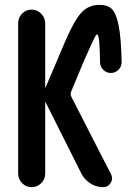

<svg xmlns="http://www.w3.org/2000/svg" viewBox="-20 -770 540 790"><path d="M54.7 -55.7V-673.8Q54.7 -697.3 70.8 -713.9Q86.9 -730.5 109.9 -730.5Q132.8 -730.5 149.4 -713.9Q166 -697.3 166 -673.8V-411.1Q166 -410.2 167 -410.2Q168 -410.2 168 -411.1L249 -601.6Q287.1 -689.5 316.4 -719.7Q345.7 -750 389.6 -750Q422.9 -750 440.4 -732.9Q458 -715.8 468.3 -664.6Q478.5 -613.3 480.5 -513.7Q480.5 -496.1 467.3 -482.9Q454.1 -469.7 436 -469.7Q418 -469.7 404.8 -482.9Q391.6 -496.1 391.6 -513.7Q390.6 -627.9 379.9 -627.9Q377 -627.9 375 -625.5Q373 -623 367.2 -611.3Q361.3 -599.6 351.6 -578.1Q341.8 -556.6 324.2 -516.6L272.5 -392.6Q268.6 -382.8 273.4 -372.1L436.5 -53.7Q446.3 -35.2 435.5 -17.6Q424.8 0 404.3 0Q376 0 352.1 -15.1Q328.1 -30.3 315.4 -54.7L168 -348.6Q168 -349.6 167 -349.6Q166 -349.6 166 -348.6V-55.7Q166 -32.2 149.4 -16.1Q132.8 0 109.9 0Q86.9 0 70.8 -16.6Q54.7 -33.2 54.7 -55.7Z"/></svg>

Font: Rounded-X Mgen+ 1mn medium
Style: Regular
Weight: 500
Designer: [Source Han Sans]
Ryoko NISHIZUKA  (kana & ideographs); Paul D. Hunt (Latin, Greek & Cyrillic); Wenlong ZHANG  (bopomofo
Version: Version 1.059.20150602